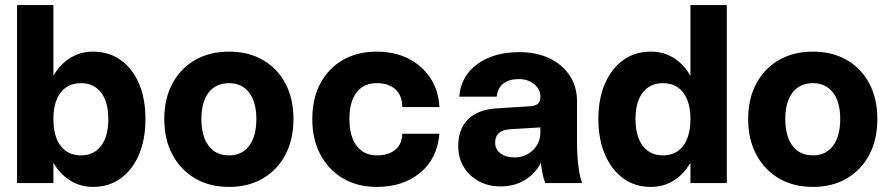

<svg xmlns="http://www.w3.org/2000/svg" viewBox="-20 -720 3507 755"><path d="M47 -700H190V-422Q216 -467 256 -492Q296 -517 346 -517Q408 -517 454.5 -484Q501 -451 526.5 -391.5Q552 -332 552 -252Q552 -172 526.5 -112Q501 -52 454.5 -18.5Q408 15 346 15Q296 15 256 -10Q216 -35 190 -80V0H47ZM406 -252Q406 -319 377.5 -356Q349 -393 299 -393Q247 -393 218.5 -356Q190 -319 190 -252Q190 -184 218.5 -146.5Q247 -109 299 -109Q349 -109 377.5 -146.5Q406 -184 406 -252Z M626 -252Q626 -332 658 -391.5Q690 -451 747 -484Q804 -517 881 -517Q957 -517 1014 -484Q1071 -451 1102.5 -391.5Q1134 -332 1134 -252Q1134 -172 1102.5 -112Q1071 -52 1014 -18.5Q957 15 881 15Q804 15 747 -18.5Q690 -52 658 -112Q626 -172 626 -252ZM988 -252Q988 -319 959.5 -356Q931 -393 881 -393Q829 -393 800.5 -356Q772 -319 772 -252Q772 -184 800.5 -146.5Q829 -109 881 -109Q931 -109 959.5 -146.5Q988 -184 988 -252Z M1208 -252Q1208 -332 1239.5 -391.5Q1271 -451 1328 -484Q1385 -517 1462 -517Q1530 -517 1584 -490.5Q1638 -464 1671 -415.5Q1704 -367 1708 -299H1562Q1561 -347 1533.5 -370Q1506 -393 1462 -393Q1410 -393 1382 -356.5Q1354 -320 1354 -252Q1354 -184 1382.5 -146.5Q1411 -109 1462 -109Q1505 -109 1532.5 -129.5Q1560 -150 1562 -194H1708Q1699 -95 1631.5 -40Q1564 15 1462 15Q1386 15 1329 -18.5Q1272 -52 1240 -112Q1208 -172 1208 -252Z M2249 -158Q2249 -109 2254.5 -66.5Q2260 -24 2269 0H2124Q2112 -32 2107 -80Q2084 -36 2043 -11.5Q2002 13 1948 13Q1900 13 1862.5 -7.5Q1825 -28 1803.5 -63.5Q1782 -99 1782 -145Q1782 -214 1821.5 -252Q1861 -290 1936 -294L2061 -302Q2085 -303 2095 -312Q2105 -321 2105 -339V-341Q2105 -369 2080.5 -389Q2056 -409 2021 -409Q1942 -409 1933 -340H1786Q1792 -420 1856.5 -467.5Q1921 -515 2022 -515Q2090 -515 2141 -490.5Q2192 -466 2220.5 -422.5Q2249 -379 2249 -322ZM1927 -159Q1927 -133 1948 -117Q1969 -101 2003 -101Q2046 -101 2075.5 -129.5Q2105 -158 2105 -200V-219L1989 -212Q1927 -209 1927 -159Z M2838 -700V0H2695V-80Q2669 -35 2629.5 -10Q2590 15 2539 15Q2477 15 2431 -18.5Q2385 -52 2359 -112Q2333 -172 2333 -252Q2333 -332 2359 -391.5Q2385 -451 2431 -484Q2477 -517 2539 -517Q2590 -517 2629.5 -492Q2669 -467 2695 -422V-700ZM2479 -252Q2479 -184 2507.5 -146.5Q2536 -109 2587 -109Q2638 -109 2666.5 -146.5Q2695 -184 2695 -252Q2695 -319 2666.5 -356Q2638 -393 2587 -393Q2536 -393 2507.5 -356Q2479 -319 2479 -252Z M2922 -252Q2922 -332 2954 -391.5Q2986 -451 3043 -484Q3100 -517 3177 -517Q3253 -517 3310 -484Q3367 -451 3398.5 -391.5Q3430 -332 3430 -252Q3430 -172 3398.5 -112Q3367 -52 3310 -18.5Q3253 15 3177 15Q3100 15 3043 -18.5Q2986 -52 2954 -112Q2922 -172 2922 -252ZM3284 -252Q3284 -319 3255.5 -356Q3227 -393 3177 -393Q3125 -393 3096.5 -356Q3068 -319 3068 -252Q3068 -184 3096.5 -146.5Q3125 -109 3177 -109Q3227 -109 3255.5 -146.5Q3284 -184 3284 -252Z"/></svg>

Font: Overused Grotesk
Style: Bold
Weight: 700
Version: Version 0.003